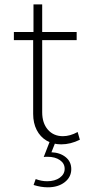

<svg xmlns="http://www.w3.org/2000/svg" viewBox="-20 -630 415 851"><path d="M334 -10.7Q292.5 9.8 251.5 9.8Q214.4 9.8 186.3 -6.8Q158.2 -23.4 142.6 -54Q127 -84.5 127 -125V-452.1H41.5V-488.3H128.4V-610.4H167V-488.3H319.8V-452.1H167V-132.3Q167 -84.5 192.1 -55.4Q217.3 -26.4 258.8 -26.4Q290.5 -26.4 324.2 -44.9ZM128.9 189.9 138.2 163.6Q163.6 173.3 189 173.3Q223.1 173.3 244.9 157.7Q266.6 142.1 266.6 118.2Q266.6 94.2 245.4 79.6Q224.1 64.9 190.9 64.9Q186.5 64.9 182.4 64.9Q178.2 64.9 173.8 65.9L200.7 -3.4H227.1L208 44.9Q246.1 46.4 271 66.4Q295.9 86.4 295.9 119.6Q295.9 154.8 266.8 177.5Q237.8 200.2 191.9 200.2Q161.6 200.2 128.9 189.9Z"/></svg>

Font: Kumbh Sans ExtraLight
Style: Regular
Weight: 250
Version: Version 1.005